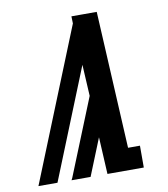

<svg xmlns="http://www.w3.org/2000/svg" viewBox="-82 -805 765 874"><g transform="rotate(-10 300.0 -367.5)"><path d="M25 0 308 -702 307 -735Q336 -735 365.5 -735Q395 -735 424 -735L457 -101H512V0H344L335 -171L266 0H178L183 -10L326 -364L318 -509L113 0Z"/></g></svg>

Font: Iosevka Etoile Oblique
Style: Bold
Weight: 700
Italic angle: -9°
Designer: Belleve Invis
Foundry: Belleve Invis
Version: Version 15.5.2; ttfautohint (v1.8.4)